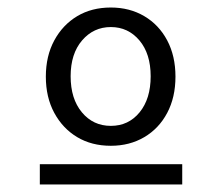

<svg xmlns="http://www.w3.org/2000/svg" viewBox="-20 -648 590 511"><path d="M275 -260Q224 -260 185.5 -283Q147 -306 124.5 -347.5Q102 -389 102 -444Q102 -499 124.5 -540.5Q147 -582 185.5 -605Q224 -628 275 -628Q325 -628 364 -605Q403 -582 425 -540.5Q447 -499 447 -444Q447 -389 425 -347.5Q403 -306 364 -283Q325 -260 275 -260ZM275 -313Q322 -313 351.5 -349Q381 -385 381 -445Q381 -505 351 -540.5Q321 -576 275 -576Q229 -576 198.5 -540.5Q168 -505 168 -445Q168 -385 198 -349Q228 -313 275 -313ZM86 -211H465V-157H86Z"/></svg>

Font: Inconsolata SemiExpanded
Style: Regular
Weight: 400
Width: 6
Monospace: yes
Designer: Raph Levien, Cyreal, Brenton Simpson
Foundry: Raph Levien, Cyreal, Google
Version: Version 3.000; ttfautohint (v1.8.2.53-6de2)